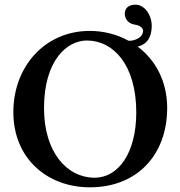

<svg xmlns="http://www.w3.org/2000/svg" viewBox="-20 -790 770 820"><path d="M694 -329C694 -443 644 -534 568 -591C610 -601 628 -634 628 -679C628 -727 597 -770 559 -770C529 -770 513 -755 513 -731C513 -711 526 -688 560 -684C574 -682 591 -672 591 -659C591 -625 547 -616 536 -616C534 -616 531 -616 529 -616C480 -643 423 -658 363 -658C173 -658 37 -507 37 -311C37 -113 182 10 364 10C566 10 694 -129 694 -329ZM351 -617C464 -617 562 -513 562 -310C562 -136 485 -31 384 -31C266 -31 168 -140 168 -328C168 -532 266 -617 351 -617Z"/></svg>

Font: Libertinus Serif Semibold
Style: Regular
Weight: 600
Designer: Philipp H. Poll, Khaled Hosny
Foundry: Caleb Maclennan
Version: Version 7.050;RELEASE